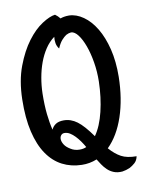

<svg xmlns="http://www.w3.org/2000/svg" viewBox="-90 -725 710 938"><g transform="rotate(-10 265.5 -256.0)"><path d="M253.9 7.8Q273.4 7.8 287.1 1Q278.3 -14.6 267.6 -29.8Q256.8 -44.9 245.1 -57.1Q233.4 -69.3 220.7 -77.1Q208 -85 193.4 -85Q182.6 -85 176.3 -76.7Q169.9 -68.4 170.9 -56.2Q171.9 -43.9 180.7 -30.3Q189.5 -16.6 209 -4.9Q228.5 7.8 253.9 7.8ZM315.4 -646.5Q351.6 -645.5 386.2 -621.1Q420.9 -596.7 447.3 -552.7Q473.6 -508.8 488.8 -447.3Q503.9 -385.7 502.9 -309.6Q501 -200.2 471.7 -113.3Q442.4 -26.4 389.6 25.4Q417 56.6 445.8 72.3Q474.6 87.9 521.5 87.9Q517.6 108.4 504.4 120.1Q491.2 131.8 477.5 138.7Q460 146.5 440.4 149.4Q416 151.4 397.9 144Q379.9 136.7 366.7 124Q353.5 111.3 343.8 96.7Q334 82 326.2 69.3Q290 84 251 83Q198.2 82 154.8 59.6Q111.3 37.1 80.6 -7.8Q49.8 -52.7 33.7 -121.1Q17.6 -189.5 19.5 -282.2Q21.5 -375 47.9 -444.8Q74.2 -514.6 109.9 -562Q145.5 -609.4 184.1 -634.3Q222.7 -659.2 249 -662.1Q262.7 -652.3 272.5 -639.6Q280.3 -642.6 290.5 -644.5Q300.8 -646.5 315.4 -646.5ZM403.3 -303.7Q404.3 -353.5 396.5 -399.9Q388.7 -446.3 375.5 -482.4Q362.3 -518.6 345.7 -540.5Q329.1 -562.5 311.5 -563.5Q298.8 -562.5 286.1 -555.7Q275.4 -548.8 263.2 -535.2Q251 -521.5 240.2 -496.1Q229.5 -509.8 227.1 -525.4Q224.6 -541 226.6 -556.6Q200.2 -537.1 181.2 -508.3Q162.1 -479.5 149.4 -444.8Q136.7 -410.2 129.9 -371.6Q123 -333 122.1 -293Q121.1 -235.4 126 -190.4Q130.9 -145.5 139.6 -111.3Q146.5 -127 161.1 -136.7Q175.8 -146.5 201.2 -146.5Q236.3 -146.5 267.1 -123.5Q297.9 -100.6 337.9 -43.9Q368.2 -86.9 384.8 -155.8Q401.4 -224.6 403.3 -303.7Z"/></g></svg>

Font: Rancho
Style: Regular
Weight: 400
Designer: Font Diner, Inc
Foundry: Font Diner, Inc
Version: Version 1.001